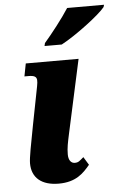

<svg xmlns="http://www.w3.org/2000/svg" viewBox="-55 -805 552 855"><g transform="rotate(-5 221.5 -378.0)"><path d="M163 -606H240C306 -641 414 -723 440 -756L443 -766H278C250 -722 199 -657 166 -619ZM173 10C250 10 284 -26 314 -62L292 -98C274 -83 269 -76 252 -76C235 -76 224 -91 224 -116C224 -146 229 -168 238 -210L309 -536H73L62 -479H80C132 -479 118 -455 106 -388L81 -260C65 -176 53 -116 53 -91C53 -26 97 10 173 10Z"/></g></svg>

Font: Noto Serif ExtraCondensed Black
Style: Italic
Weight: 900
Width: 2
Italic angle: -12°
Designer: Monotype Design Team
Foundry: Monotype Imaging Inc.
Version: Version 2.014